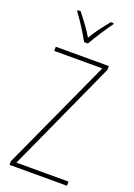

<svg xmlns="http://www.w3.org/2000/svg" viewBox="-176 -1015 752 1081"><g transform="rotate(20 200.0 -475.0)"><path d="M374 0H30V-22L335 -689H47V-714H365V-691L62 -25H374ZM188 -793Q175 -817 157.5 -845.5Q140 -874 122.5 -900Q105 -926 92 -943V-950H110Q131 -924 156 -890Q181 -856 200 -824Q219 -856 242 -887Q265 -918 291 -950H308V-943Q285 -912 257.5 -869.5Q230 -827 211 -793Z"/></g></svg>

Font: Noto Sans Lao Looped Condensed Thin
Style: Regular
Weight: 100
Width: 3
Designer: Mark Frömberg, Ben Mitchell
Foundry: The Fontpad Ltd
Version: Version 1.002; ttfautohint (v1.8.4.7-5d5b)